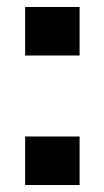

<svg xmlns="http://www.w3.org/2000/svg" viewBox="-20 -530 299 550"><path d="M52 -371V-510H208V-371ZM52 0V-139H208V0Z"/></svg>

Font: Saira Condensed ExtraBold
Style: Regular
Weight: 800
Width: 3
Designer: Hector Gatti with collaboration of the Omnibus-Type team
Foundry: Omnibus-Type
Version: Version 1.101